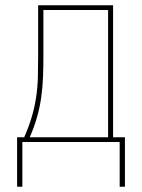

<svg xmlns="http://www.w3.org/2000/svg" viewBox="-20 -540 540 730"><path d="M45 170V-18H72Q88 -54 99.5 -91.5Q111 -129 117 -168Q123 -207 124 -246.5Q125 -286 125 -325V-520H410V-18H455V170H435V0H65V170ZM93 -18H391V-502H145V-325Q145 -286 143.5 -246.5Q142 -207 136.5 -168.5Q131 -130 120 -92Q109 -54 93 -18Z"/></svg>

Font: Iosevka SS18 Thin
Style: Regular
Weight: 100
Monospace: yes
Designer: Belleve Invis
Foundry: Belleve Invis
Version: Version 25.1.1; ttfautohint (v1.8.4)